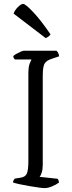

<svg xmlns="http://www.w3.org/2000/svg" viewBox="-20 -968 371 988"><path d="M210 0Q201 0 179 -3Q157 -6 130.5 -10.5Q104 -15 81 -20Q58 -25 47 -29Q47 -35 50 -40.5Q53 -46 56 -49L82 -53Q109 -56 117.5 -73.5Q126 -91 126 -140V-587Q126 -624 132.5 -640.5Q139 -657 142 -662H57Q50 -667 48 -679Q52 -684 63.5 -690.5Q75 -697 86.5 -702Q98 -707 103 -707H271Q275 -703 279.5 -695Q284 -687 284 -678L245 -665Q222 -658 211 -643Q200 -628 200 -578V-120Q200 -96 194.5 -79.5Q189 -63 184 -58L277 -48Q279 -45 281 -40Q283 -35 284 -29Q268 -17 247 -8.5Q226 0 210 0ZM215 -772 50 -898Q56 -916 72.5 -932Q89 -948 99 -948Q111 -948 151.5 -905Q192 -862 240 -791Q237 -786 230 -780.5Q223 -775 215 -772Z"/></svg>

Font: Texturina 72pt Light
Style: Regular
Weight: 300
Designer: Guillermo Torres Carreño
Foundry: Omnibus-Type
Version: Version 1.002; ttfautohint (v1.8.3)